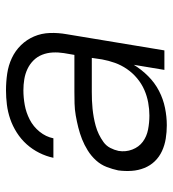

<svg xmlns="http://www.w3.org/2000/svg" viewBox="12 -580 576 640"><g transform="rotate(-90 300.0 -260.0)"><path d="M203 8Q203 8 203 8Q203 8 203 8H202Q180 8 158 4.5Q136 1 116.5 -8Q97 -17 82.5 -32Q68 -47 60 -67Q52 -87 50.5 -109Q49 -131 52 -154Q56 -173 63.5 -192.5Q71 -212 85.5 -228Q100 -244 118.5 -255.5Q137 -267 156 -274.5Q175 -282 195 -287Q215 -292 235 -295.5Q255 -299 275 -299.5Q295 -300 314 -300H437L443 -335Q446 -354 445 -372.5Q444 -391 437.5 -407.5Q431 -424 418.5 -436.5Q406 -449 390 -456.5Q374 -464 356 -467Q338 -470 319 -470Q295 -470 270 -465.5Q245 -461 221.5 -449Q198 -437 181 -416Q164 -395 159 -370H94Q99 -394 110.5 -417Q122 -440 139 -459Q156 -478 178 -492Q200 -506 223.5 -514Q247 -522 271 -525Q295 -528 319 -528Q347 -528 374.5 -524Q402 -520 426.5 -508.5Q451 -497 469.5 -478Q488 -459 498.5 -434.5Q509 -410 510 -382Q511 -354 506 -326L452 0H387L404 -102Q388 -76 366 -54Q344 -32 317 -18Q290 -4 260.5 2Q231 8 203 8ZM235 -50Q256 -50 278 -54Q300 -58 320.5 -67Q341 -76 359 -91Q377 -106 390 -125Q403 -144 410.5 -165Q418 -186 422 -208L427 -242H314Q300 -242 286 -241.5Q272 -241 257.5 -239.5Q243 -238 229 -235.5Q215 -233 200.5 -229Q186 -225 172.5 -218.5Q159 -212 146.5 -203Q134 -194 127 -180.5Q120 -167 117 -153Q113 -129 121.5 -107Q130 -85 147.5 -72Q165 -59 188 -54.5Q211 -50 235 -50Z"/></g></svg>

Font: Iosevka SS04 Light Extended
Style: Italic
Weight: 300
Width: 7
Italic angle: -9°
Monospace: yes
Designer: Belleve Invis
Foundry: Belleve Invis
Version: Version 19.0.0; ttfautohint (v1.8.4)